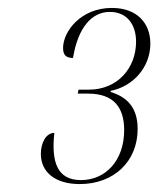

<svg xmlns="http://www.w3.org/2000/svg" viewBox="-20 -844 399 484"><path d="M181 -380C267 -380 327 -437 327 -519C327 -574 299 -600 259 -612V-615C315 -626 359 -674 359 -734C359 -786 325 -824 262 -824C184 -824 139 -765 139 -723C139 -702 150 -698 164 -698C177 -776 212 -814 257 -814C300 -814 323 -782 323 -739C323 -672 276 -618 204 -618H178L176 -608H202C267 -608 293 -573 293 -516C293 -439 246 -390 184 -390C124 -390 109 -436 117 -509C96 -509 83 -484 83 -456C83 -411 118 -380 181 -380Z"/></svg>

Font: Noto Serif Display ExtraCondensed ExtraLight
Style: Italic
Weight: 200
Width: 2
Italic angle: -12°
Designer: Monotype Design Team
Foundry: Monotype Imaging Inc.
Version: Version 2.009